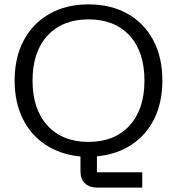

<svg xmlns="http://www.w3.org/2000/svg" viewBox="-20 -705 807 875"><path d="M424.2 150Q387.5 150 367.1 130.4Q346.7 110.8 346.7 75V8.3Q255 -0.8 187.5 -45.4Q120 -90 83.3 -165Q46.7 -240 46.7 -337.5Q46.7 -443.3 88.3 -521.2Q130 -599.2 205.8 -642.1Q281.7 -685 383.3 -685Q485.8 -685 561.7 -642.1Q637.5 -599.2 678.8 -521.2Q720 -443.3 720 -337.5Q720 -240 683.8 -165.4Q647.5 -90.8 580.8 -46.3Q514.2 -1.7 421.7 7.5V80H628.3V150ZM383.3 -58.3Q501.7 -58.3 570 -132.5Q638.3 -206.7 638.3 -337.5Q638.3 -469.2 570.4 -542.9Q502.5 -616.7 383.3 -616.7Q265 -616.7 196.7 -542.9Q128.3 -469.2 128.3 -337.5Q128.3 -206.7 196.7 -132.5Q265 -58.3 383.3 -58.3Z"/></svg>

Font: Funnel Display Light
Style: Regular
Weight: 300
Designer: NORD ID, Kristian Moeller
Foundry: Dicotype
Version: Version 1.000